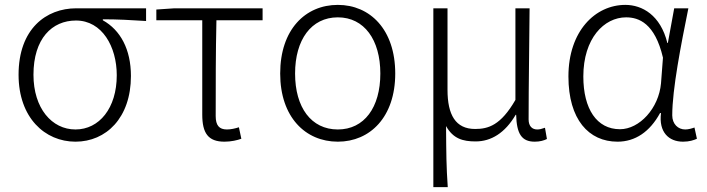

<svg xmlns="http://www.w3.org/2000/svg" viewBox="-20 -567 2893 786"><path d="M289 13C414 13 516 -84 516 -256C516 -365 473 -444 401 -484V-488C462 -488 516 -485 578 -481V-533H292C169 -533 56 -449 56 -261C56 -85 164 13 289 13ZM289 -37C192 -37 117 -124 117 -261C117 -409 193 -483 291 -483C398 -483 458 -376 458 -259C458 -124 386 -37 289 -37Z M899 13C926 13 952 7 968 1L958 -46C943 -41 925 -37 909 -37C877 -37 863 -54 863 -92C863 -220 863 -350 866 -484H1055V-533H694L620 -528V-484H808V-98C808 -22 832 13 899 13Z M1363 13C1495 13 1598 -88 1598 -266C1598 -446 1495 -547 1363 -547C1230 -547 1127 -446 1127 -266C1127 -88 1230 13 1363 13ZM1363 -37C1254 -37 1188 -127 1188 -266C1188 -404 1254 -496 1363 -496C1471 -496 1537 -404 1537 -266C1537 -127 1471 -37 1363 -37Z M1754 199H1813C1807 111 1807 66 1806 -51C1835 1 1875 12 1927 12C1990 12 2047 -22 2091 -97H2093C2095 -20 2115 13 2169 13C2191 13 2207 8 2219 2L2211 -44C2197 -39 2189 -37 2179 -37C2159 -37 2144 -50 2144 -78C2144 -225 2147 -379 2148 -533H2090V-158C2030 -54 1979 -39 1925 -39C1845 -39 1812 -97 1812 -199V-533H1754Z M2508 13C2580 13 2640 -27 2682 -104H2686C2676 -26 2718 13 2776 13C2802 13 2820 7 2833 1L2823 -45C2812 -41 2798 -37 2785 -37C2756 -37 2732 -59 2732 -95C2732 -201 2768 -385 2798 -533H2740L2714 -391H2712C2684 -505 2609 -547 2540 -547C2417 -547 2307 -440 2307 -254C2307 -78 2390 13 2508 13ZM2518 -38C2423 -38 2368 -121 2368 -254C2368 -410 2453 -496 2543 -496C2595 -496 2661 -472 2694 -331L2686 -226C2677 -124 2598 -38 2518 -38Z"/></svg>

Font: Noto Sans CJK Light
Style: Regular
Weight: 300
Designer: Ryoko NISHIZUKA (kana & ideographs); Paul D. Hunt (Latin, Greek & Cyrillic); Wenlong ZHANG (bopomofo); Sandoll Communica
Foundry: Adobe Systems Incorporated
Version: Version 1.000;PS 1;hotconv 1.0.78;makeotf.lib2.5.61930